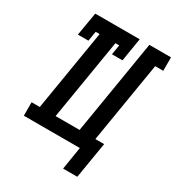

<svg xmlns="http://www.w3.org/2000/svg" viewBox="-208 -859 1040 1137"><g transform="rotate(30 312.0 -290.0)"><path d="M400 155 425 0H42V-92H98L189 -643H162L151 -576H79L106 -735H410L384 -576H312L323 -643H297L206 -92H370L476 -735H624V-643H569L478 -92H538L497 155Z"/></g></svg>

Font: Iosevka Curly Slab SmBdEx
Style: Italic
Weight: 600
Width: 7
Italic angle: -9°
Monospace: yes
Designer: Belleve Invis
Foundry: Belleve Invis
Version: Version 11.1.0; ttfautohint (v1.8.3)